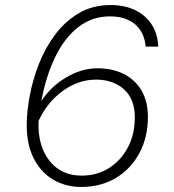

<svg xmlns="http://www.w3.org/2000/svg" viewBox="-20 -730 690 762"><path d="M366 -459Q426 -459 471 -436.5Q516 -414 541.5 -371Q567 -328 567 -266Q567 -185 533 -122Q499 -59 439.5 -23.5Q380 12 302 12Q241 12 192 -16.5Q143 -45 114.5 -100Q86 -155 86 -233Q86 -286 98 -350Q110 -414 135 -477.5Q160 -541 199.5 -593.5Q239 -646 293.5 -678Q348 -710 419 -710Q475 -710 517 -689.5Q559 -669 582.5 -632Q606 -595 608 -545H558Q553 -603 515.5 -634Q478 -665 417 -665Q346 -665 291.5 -623Q237 -581 200 -505.5Q163 -430 144 -329Q183 -388 244 -423.5Q305 -459 366 -459ZM304 -33Q365 -33 412.5 -63Q460 -93 487.5 -145Q515 -197 515 -264Q515 -337 472 -375.5Q429 -414 361 -414Q291 -414 229 -369Q167 -324 133 -250Q129 -153 175.5 -93Q222 -33 304 -33Z"/></svg>

Font: Azeret Mono Thin Thin
Style: Italic
Weight: 250
Italic angle: -12°
Version: Version 1.002